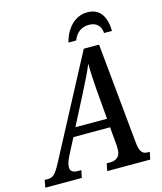

<svg xmlns="http://www.w3.org/2000/svg" viewBox="-176 -1007 933 1103"><g transform="rotate(-15 290.5 -455.5)"><path d="M299 -771H345C364 -819 397 -839 439 -839C480 -839 508 -817 511 -771H558C556 -860 521 -911 448 -911C370 -911 318 -846 299 -771ZM-45 0H172L181 -44H163C131 -44 116 -54 116 -78C116 -92 121 -111 133 -136L186 -239H404L414 -127C414 -121 414 -110 414 -103C414 -63 389 -44 352 -44H332L323 0H579L588 -44H575C541 -44 529 -66 524 -117L466 -714H375L62 -122C28 -58 14 -44 -19 -44H-37ZM308 -478C340 -540 358 -577 378 -625C377 -577 381 -528 385 -469L400 -291H212Z"/></g></svg>

Font: Noto Serif Condensed Medium
Style: Italic
Weight: 500
Width: 3
Italic angle: -12°
Designer: Monotype Design Team
Foundry: Monotype Imaging Inc.
Version: Version 2.013